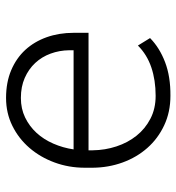

<svg xmlns="http://www.w3.org/2000/svg" viewBox="6 -584 588 640"><g transform="rotate(90 300.0 -264.0)"><path d="M299.3 -538.1Q353.5 -538.1 397.7 -517.3Q441.9 -496.6 473.1 -461.2Q504.4 -425.8 521.5 -378.9Q538.6 -332 539.1 -279.3V-252.4Q539.1 -199.2 521.5 -151.6Q503.9 -104 472.9 -68.1Q441.9 -32.2 399.4 -11.2Q356.9 9.8 306.6 9.8Q254.4 9.8 214.1 -7.3Q173.8 -24.4 146.2 -54.4Q118.7 -84.5 104 -125.7Q89.4 -167 89.4 -215.3V-265.1H481V-279.3Q480.5 -320.3 468 -358.2Q455.6 -396 432.4 -425Q409.2 -454.1 375.7 -471.4Q342.3 -488.8 299.3 -488.8Q247.1 -488.8 204.6 -474.4Q162.1 -460 131.8 -429.7L106.9 -470.2Q139.2 -502 187.3 -520.3Q235.4 -538.6 299.3 -538.1ZM306.6 -39.6Q342.3 -39.6 371.6 -53.7Q400.9 -67.9 422.9 -91.8Q444.8 -115.7 458.7 -147.7Q472.7 -179.7 478 -215.3H147.5V-201.2Q147.9 -168 158.7 -138.7Q169.4 -109.4 189.9 -87.4Q210.4 -65.4 239.7 -52.5Q269 -39.6 306.6 -39.6Z"/></g></svg>

Font: Roboto Mono Light
Style: Regular
Weight: 300
Designer: Google
Version: Version 2.000985; 2015; ttfautohint (v1.3)